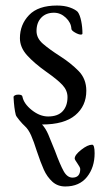

<svg xmlns="http://www.w3.org/2000/svg" viewBox="-20 -434 362 694"><path d="M113 112Q102 77 92.5 55.5Q83 34 70 22Q62 15 50 0.5Q38 -14 37 -19Q31 -42 29 -83Q29 -87 34 -89.5Q39 -92 46 -92Q60 -92 61 -85Q66 -59 95 -36Q124 -13 154 -13Q189 -13 206.5 -32Q224 -51 224 -83Q224 -107 206 -126.5Q188 -146 148 -174Q103 -206 77.5 -234.5Q52 -263 52 -296Q52 -345 85 -379.5Q118 -414 186 -414Q213 -414 232.5 -407Q252 -400 261 -391Q269 -380 273.5 -358Q278 -336 278 -313Q278 -309 272 -309Q264 -309 251 -316.5Q238 -324 238 -330Q237 -352 218 -370Q199 -388 175 -388Q146 -388 129 -370Q112 -352 112 -322Q112 -296 135 -276Q158 -256 197 -231Q236 -206 264 -177.5Q292 -149 292 -106Q292 -51 252 -17.5Q212 16 132 16Q145 30 154.5 52Q164 74 179 112Q197 161 210 184.5Q223 208 242 208Q270 208 270 177Q270 171 260 157Q250 143 250 139Q250 126 273.5 107.5Q297 89 313 89Q322 89 322 120Q322 171 294.5 205.5Q267 240 216 240Q188 240 169 222.5Q150 205 138.5 179.5Q127 154 113 112Z"/></svg>

Font: EB Garamond
Style: Regular
Weight: 400
Designer: Georg Duffner and Octavio Pardo
Foundry: Georg Duffner
Version: Version 1.000; ttfautohint (v1.6)